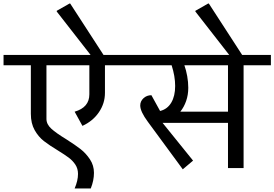

<svg xmlns="http://www.w3.org/2000/svg" viewBox="-42 -948 1548 1083"><path d="M704 -580H550V-424Q550 -365 516 -315Q482 -265 423 -238L379 -318Q462 -342 462 -416V-580H220V-277Q220 -247 247.5 -222Q275 -197 331 -163Q383 -130 413 -106.5Q443 -83 465.5 -49Q488 -15 488 27Q488 70 470 115H379Q398 71 398 33Q398 3 383 -19.5Q368 -42 346 -58.5Q324 -75 285 -99Q237 -128 206 -152Q175 -176 153.5 -214Q132 -252 132 -306V-580H-22V-638H704ZM469 -638 278 -883V-887L350 -928H354L542 -638V-610H469Z M1486 -580H1332V0H1244V-255H875L1047 -42L989 7L792 -261Q749 -319 749 -353Q749 -377 767.5 -394Q786 -411 812 -411L861 -322Q902 -332 924 -369Q946 -406 946 -463Q946 -518 926 -580H660V-638H1486ZM1244 -318V-580H998Q1008 -552 1014 -518.5Q1020 -485 1020 -453Q1020 -413 1008 -378.5Q996 -344 975 -318Z M1251 -638 1060 -883V-887L1132 -928H1136L1324 -638V-610H1251Z"/></svg>

Font: Amiko
Style: Regular
Weight: 400
Designer: Pablo Impallari, Rodrigo Fuenzalida, Andres Torresi
Foundry: Impallari Type
Version: Version 1.001; ttfautohint (v1.3)